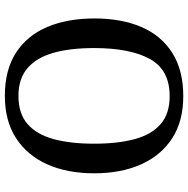

<svg xmlns="http://www.w3.org/2000/svg" viewBox="-12 -753 775 791"><g transform="rotate(90 375.5 -357.5)"><path d="M375 10Q268 10 197 -36Q126 -82 91 -165Q56 -248 56 -359Q56 -470 91 -552Q126 -634 197.5 -679.5Q269 -725 376 -725Q479 -725 549.5 -679.5Q620 -634 657 -551.5Q694 -469 694 -358Q694 -247 657 -164.5Q620 -82 549 -36Q478 10 375 10ZM375 -46Q448 -46 491 -83.5Q534 -121 553 -190.5Q572 -260 572 -358Q572 -456 553 -525.5Q534 -595 491 -632Q448 -669 376 -669Q268 -669 223 -587.5Q178 -506 178 -358Q178 -260 197.5 -190.5Q217 -121 260.5 -83.5Q304 -46 375 -46Z"/></g></svg>

Font: ET Text
Style: Regular
Weight: 470
Designer: Monotype Design Team
Foundry: Monotype Imaging Inc.
Version: Version 2.009